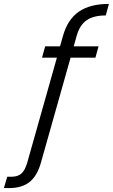

<svg xmlns="http://www.w3.org/2000/svg" viewBox="-143 -783 577 982"><path d="M179 -599Q203 -684 260.5 -723.5Q318 -763 414 -763L398 -704Q335 -704 299.5 -679Q264 -654 249 -599L234 -546H361L345 -488H218L66 50Q47 117 8 148Q-31 179 -97 179H-123L-106 121H-85Q-53 121 -34.5 105.5Q-16 90 -4 50L148 -488H72L88 -546H164Z"/></svg>

Font: Poppins Light
Style: Italic
Weight: 300
Italic angle: -10°
Designer: Ninad Kale (Devanagari), Jonny Pinhorn (Latin)
Foundry: Indian Type Foundry
Version: Version 3.200;PS 1.000;hotconv 16.6.54;makeotf.lib2.5.65590